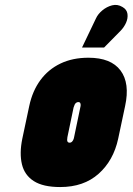

<svg xmlns="http://www.w3.org/2000/svg" viewBox="-20 -745 535 775"><path d="M457 -185 485 -317Q505 -409 466.5 -460.5Q428 -512 337 -512Q273 -512 224 -488.5Q175 -465 143 -421.5Q111 -378 98 -317L70 -185Q58 -126 68.5 -82Q79 -38 116.5 -14Q154 10 223 10Q318 10 378 -43.5Q438 -97 457 -185ZM304 -311 279 -191Q278 -185 275.5 -180Q273 -175 269.5 -172Q266 -169 261 -169Q256 -169 253.5 -172Q251 -175 251 -180Q251 -185 252 -191L277 -311Q279 -318 281.5 -323Q284 -328 288 -330.5Q292 -333 296 -333Q301 -333 303 -330.5Q305 -328 305.5 -323Q306 -318 304 -311ZM466 -620Q480 -634 488.5 -652.5Q497 -671 494.5 -689Q492 -707 474 -717Q454 -729 432.5 -723.5Q411 -718 393 -703Q375 -688 367 -670L311 -553H400Z"/></svg>

Font: Advent Pro Black
Style: Italic
Weight: 900
Italic angle: -12°
Version: Version 3.000